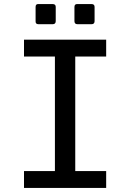

<svg xmlns="http://www.w3.org/2000/svg" viewBox="-20 -924 640 944"><path d="M169 -805Q154 -805 155 -820V-890Q155 -905 169 -904H239Q254 -904 254 -890V-820Q254 -805 239 -805ZM361 -805Q346 -805 346 -820V-890Q346 -905 361 -904H430Q445 -904 445 -890V-820Q445 -805 430 -805ZM98 -83H250V-646H98V-729H502V-646H350V-83H502V0H98Z"/></svg>

Font: PlemolJP35 Console
Style: Regular
Weight: 400
Version: v2.0.3; ttfautohint (v1.8.4.7-5d5b-dirty) -l 6 -r 45 -G 200 